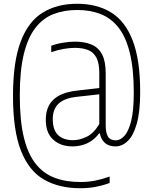

<svg xmlns="http://www.w3.org/2000/svg" viewBox="-20 -769 813 1019"><path d="M407 230Q293 230 213 183.8Q133 137.5 91 30.2Q49 -77 49 -260Q49 -441 89.8 -548.2Q130.5 -655.5 206.8 -702.2Q283 -749 389 -749Q494.5 -749 569.5 -703Q644.5 -657 684.2 -554Q724 -451 724 -280Q724 -176.5 706 -113Q688 -49.5 658.2 -20.8Q628.5 8 593 8Q557 8 536.2 -11.2Q515.5 -30.5 510 -61H506Q480.5 -26.5 444.2 -9.2Q408 8 365 8Q302 8 262.5 -27.8Q223 -63.5 223 -133Q223 -202 263.5 -240.2Q304 -278.5 387 -288L525 -304L530 -271L386 -255Q321 -247.5 290.5 -218.5Q260 -189.5 260 -137Q260 -79.5 288.2 -52.2Q316.5 -25 368 -25Q402.5 -25 440.2 -43.2Q478 -61.5 507 -111V-381Q507 -433.5 491.8 -462.8Q476.5 -492 447.5 -503.5Q418.5 -515 377 -515Q351.5 -515 318.8 -509.5Q286 -504 252 -492V-526Q279 -536.5 314 -542.2Q349 -548 378 -548Q430 -548 466.5 -532.2Q503 -516.5 522 -479.8Q541 -443 541 -380V-103Q541 -64 553 -44Q565 -24 595 -24Q617.5 -24 639.5 -47Q661.5 -70 675.8 -125.2Q690 -180.5 690 -277Q690 -402.5 669.2 -487.2Q648.5 -572 609.2 -622.2Q570 -672.5 514.5 -694.2Q459 -716 389 -716Q319.5 -716 263.2 -694Q207 -672 167.2 -620.2Q127.5 -568.5 106.2 -481Q85 -393.5 85 -262Q85 -129 106.5 -40.2Q128 48.5 169.5 100.5Q211 152.5 270.8 174.8Q330.5 197 407 197Q448.5 197 485.8 189.5Q523 182 562 168V202Q530.5 214 491 222Q451.5 230 407 230Z"/></svg>

Font: Encode Sans SC Condensed Thin
Style: Regular
Weight: 100
Width: 3
Designer: Multiple Designers
Foundry: Impallari Type
Version: Version 3.002